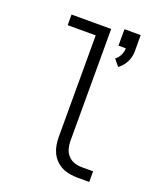

<svg xmlns="http://www.w3.org/2000/svg" viewBox="-140 -844 780 933"><g transform="rotate(20 250.0 -378.0)"><path d="M375 -573 347 -607Q362 -618 370.5 -635.5Q379 -653 379 -671H341V-756H425V-671Q425 -642 411.5 -616Q398 -590 375 -573ZM374 0Q354 0 333 -3.5Q312 -7 293.5 -16Q275 -25 260 -40Q245 -55 236 -74Q227 -93 223.5 -113.5Q220 -134 220 -155V-680H75V-735H280V-155Q280 -135 285.5 -116Q291 -97 304 -82.5Q317 -68 336 -61.5Q355 -55 374 -55H434V0Z"/></g></svg>

Font: Iosevka SS04 Light
Style: Regular
Weight: 300
Monospace: yes
Designer: Belleve Invis
Foundry: Belleve Invis
Version: Version 19.0.0; ttfautohint (v1.8.4)